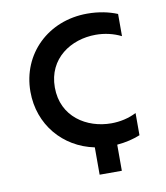

<svg xmlns="http://www.w3.org/2000/svg" viewBox="-76 -599 669 775"><g transform="rotate(-10 259.0 -211.5)"><path d="M53 -265C53 -130 143 -25 270 1V113H361V6C397 3 429 -5 456 -16V-107C425 -91 389 -83 353 -83C253 -83 153 -144 153 -265C153 -384 251 -446 352 -446C388 -446 424 -438 456 -422V-513C422 -527 381 -536 333 -536C173 -536 53 -420 53 -265Z"/></g></svg>

Font: Chess Sans Medium
Style: Regular
Weight: 500
Designer: Wolf Bōese
Foundry: Wolf Bōese
Version: Version 7.223;Glyphs 3.3 (3306)